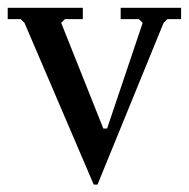

<svg xmlns="http://www.w3.org/2000/svg" viewBox="-20 -469 490 498"><path d="M404.3 -409.7 232.9 9.8H223.1L43.5 -409.7L33.7 -419.4H0V-448.7H194.8V-419.4H148.4L138.7 -409.7L248 -135.7H257.8L350.1 -409.7L340.3 -419.4H293V-448.7H449.7V-419.4H414.1Z"/></svg>

Font: Happy Times at the IKOB
Style: Regular
Weight: 400
Designer: Lucas Le Bihan
Foundry: Lucas Le Bihan
Version: Version 1.000;PS 1.0;hotconv 1.0.88;makeotf.lib2.5.647800